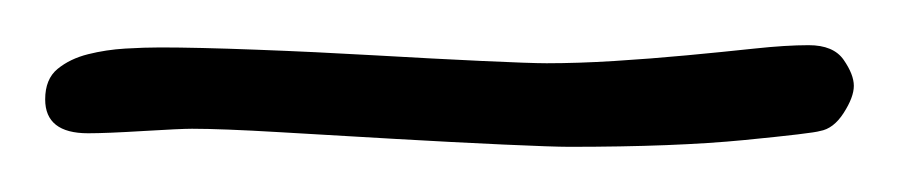

<svg xmlns="http://www.w3.org/2000/svg" viewBox="-39 7 398 85"><path d="M339 45Q339 50 334.5 57Q330 64 324 65Q321 66 290.5 69Q260 72 213 72Q206 72 184 71Q162 70 136 68.5Q110 67 84.5 65.5Q59 64 46 64Q41 64 24.5 65Q8 66 0 66Q-19 66 -19 51Q-19 42 -13.5 37.5Q-8 33 0 31Q8 29 16.5 28.5Q25 28 32 28Q48 28 74.5 29Q101 30 127 31.5Q153 33 174.5 34Q196 35 203 35Q217 35 233 34Q249 33 265 31.5Q281 30 295 28.5Q309 27 319 27Q330 27 334.5 33.5Q339 40 339 45Z"/></svg>

Font: Reenie Beanie
Style: Regular
Weight: 500
Designer: James Grieshaber
Foundry: James Grieshaber
Version: Version 1.000